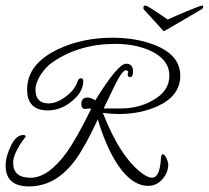

<svg xmlns="http://www.w3.org/2000/svg" viewBox="-24 -640 747 687"><path d="M699 -620Q703 -620 703 -616Q703 -610 696 -606L566 -530Q562 -528 560 -530L491 -606Q489 -608 489 -612Q489 -620 496 -620Q500 -620 515.5 -610.5Q531 -601 548.5 -589Q566 -577 576 -570Q589 -576 608.5 -584.5Q628 -593 647.5 -601Q667 -609 681.5 -614.5Q696 -620 699 -620ZM80 27Q-4 27 -4 -48Q-4 -77 13 -114Q32 -157 60 -157Q68 -157 68 -150Q68 -152 56.5 -136Q45 -120 34 -98Q23 -76 23 -58Q23 -4 85 -4Q150 -4 217 -98Q233 -121 254.5 -159Q276 -197 302 -250Q298 -252 294 -252L288 -251Q284 -250 281 -250Q267 -250 267 -268Q267 -291 290 -291Q301 -291 317 -281Q398 -412 427 -412Q452 -412 452 -384Q452 -364 441 -364Q433 -364 433 -375Q433 -378 435 -384Q430 -389 427 -389Q413 -389 384 -329L347 -252H409Q471 -252 521 -280Q582 -313 582 -369Q582 -428 511 -460Q457 -483 389 -483Q260 -483 165 -418Q153 -410 142.5 -399Q132 -388 123 -375Q103 -344 103 -319Q103 -270 150 -270Q181 -270 216 -298Q243 -319 253 -347Q257 -360 265 -360Q274 -360 274 -350Q274 -308 227 -273Q190 -245 147 -245Q73 -245 73 -320Q73 -412 186 -465Q272 -505 378 -505Q465 -505 532 -478Q621 -442 621 -369Q621 -298 542 -261Q479 -232 401 -232Q388 -232 374 -233Q360 -234 344 -236Q407 -75 487 -18Q507 -4 520 -4Q546 -4 551 -63Q552 -88 558 -88Q565 -88 571.5 -74Q578 -60 578 -52Q578 -22 557 1.5Q536 25 506 25Q432 25 370 -98Q356 -127 345 -156Q334 -185 326 -213Q313 -185 302.5 -164.5Q292 -144 285 -131Q272 -108 260 -88.5Q248 -69 235 -54Q169 27 80 27Z"/></svg>

Font: Petemoss
Style: Regular
Weight: 400
Designer: Robert E. Leuschke
Foundry: Robert E. Leuschke
Version: Version 1.010; ttfautohint (v1.8.3)